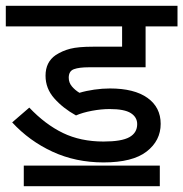

<svg xmlns="http://www.w3.org/2000/svg" viewBox="-20 -642 632 662"><path d="M358 -266Q329 -266 297 -260Q265 -254 242 -244Q197 -269 167 -303Q137 -337 137 -381Q137 -428 172 -452Q195 -467 222.5 -474Q250 -481 301 -481H401V-551H0V-622H592V-551H482V-410H286Q253 -410 235 -403.5Q217 -397 217 -374Q217 -357 228 -344Q239 -331 254 -322Q277 -329 305 -333Q333 -337 359 -337Q443 -337 488.5 -304.5Q534 -272 534 -215Q534 -157 485.5 -119.5Q437 -82 337 -82Q241 -82 161 -119Q81 -156 22 -220L81 -271Q136 -213 197 -183.5Q258 -154 337 -154Q399 -154 426 -169Q453 -184 453 -214Q453 -238 431 -252Q409 -266 358 -266ZM62 -71H531V0H62Z"/></svg>

Font: RS Noto Sans
Style: Regular
Weight: 400
Designer: Monotype Design Team
Foundry: Monotype Imaging Inc.
Version: Version 3.10